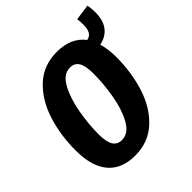

<svg xmlns="http://www.w3.org/2000/svg" viewBox="-210 -919 1083 1083"><g transform="rotate(-45 331.5 -377.5)"><path d="M553 -565Q568 -517 568 -451Q568 -329 534 -222.5Q500 -116 428 -49.5Q356 17 250 17Q144 17 88.5 -48.5Q33 -114 33 -242Q33 -363 67 -469.5Q101 -576 172.5 -643Q244 -710 351 -710Q464 -710 520 -636Q544 -640 555 -659Q566 -678 566 -713Q566 -740 563 -759L658 -772Q663 -747 663 -714Q663 -650 634.5 -613Q606 -576 553 -565ZM411 -477Q411 -539 394 -567Q377 -595 341 -595Q288 -595 254 -532.5Q220 -470 204.5 -381.5Q189 -293 189 -214Q189 -153 206.5 -125.5Q224 -98 259 -98Q313 -98 347 -159.5Q381 -221 396 -308.5Q411 -396 411 -477Z"/></g></svg>

Font: Fira Sans Extra Condensed
Style: Bold Italic
Weight: 700
Width: 3
Italic angle: -8°
Designer: Carrois Corporate & Edenspiekermann AG
Foundry: Carrois Corporate GbR & Edenspiekermann AG
Version: Version 4.203